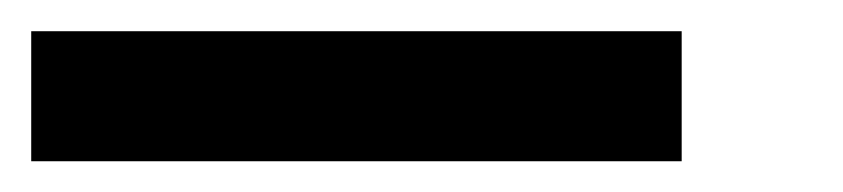

<svg xmlns="http://www.w3.org/2000/svg" viewBox="-20 -520 540 123"><path d="M0 -416.7V-500H416.7V-416.7Z"/></svg>

Font: Galmuri11 Regular
Style: Regular
Weight: 400
Designer: Minseo Lee (Quiple)
Version: Version 2.356;hotconv 1.1.0;makeotfexe 2.6.0 DEVELOPMENT